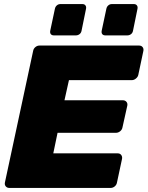

<svg xmlns="http://www.w3.org/2000/svg" viewBox="-20 -924 726 944"><path d="M26 0Q15 0 8.5 -7.5Q2 -15 4 -26L143 -674Q145 -685 154 -692.5Q163 -700 174 -700H664Q675 -700 681 -692.5Q687 -685 685 -674L660 -556Q658 -546 648.5 -538Q639 -530 628 -530H319L297 -431H584Q595 -431 601.5 -423.5Q608 -416 606 -405L582 -297Q580 -286 570.5 -278.5Q561 -271 550 -271H263L242 -170H559Q570 -170 576 -162Q582 -154 580 -143L555 -26Q553 -15 544 -7.5Q535 0 524 0ZM498 -750Q488 -750 483 -756Q478 -762 480 -773L503 -881Q505 -891 512.5 -897.5Q520 -904 530 -904H638Q648 -904 653 -897.5Q658 -891 656 -881L634 -773Q632 -762 624 -756Q616 -750 606 -750ZM245 -750Q235 -750 230 -756Q225 -762 227 -773L250 -881Q252 -891 259.5 -897.5Q267 -904 277 -904H385Q395 -904 400 -897.5Q405 -891 403 -881L381 -773Q379 -762 371 -756Q363 -750 353 -750Z"/></svg>

Font: Rubik Light ExtraBold
Style: Italic
Weight: 800
Italic angle: -12°
Version: Version 2.104